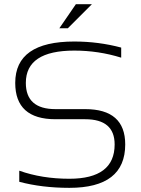

<svg xmlns="http://www.w3.org/2000/svg" viewBox="-20 -904 680 929"><path d="M73.2 -24.4V-78.1Q183.1 -39.1 315.4 -39.1Q534.7 -39.1 534.7 -205.1Q534.7 -327.1 392.1 -327.1H248.5Q53.7 -327.1 53.7 -502.9Q53.7 -703.1 339.4 -703.1Q456.5 -703.1 566.4 -673.8V-625Q456.5 -659.2 339.4 -659.2Q105 -659.2 105 -502.9Q105 -376 248.5 -376H392.1Q585.9 -376 585.9 -205.1Q585.9 4.9 315.4 4.9Q183.1 4.9 73.2 -24.4ZM347.2 -883.8H424.8L308.1 -767.1H267.1Z"/></svg>

Font: Voltera Light
Style: Light
Weight: 300
Designer: Bernd Montag
Version: Version 1.301